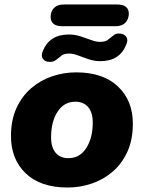

<svg xmlns="http://www.w3.org/2000/svg" viewBox="-20 -826 642 857"><path d="M282 11Q161 11 95 -52Q29 -115 29 -219Q29 -290 53.5 -343.5Q78 -397 119.5 -432.5Q161 -468 213 -485.5Q265 -503 320 -503Q440 -503 506.5 -440Q573 -377 573 -274Q573 -202 548.5 -148.5Q524 -95 482.5 -59.5Q441 -24 389 -6.5Q337 11 282 11ZM285 -120Q336 -120 365 -165Q394 -210 394 -279Q394 -324 373.5 -348Q353 -372 316 -372Q266 -372 237 -327.5Q208 -283 208 -213Q208 -168 228.5 -144Q249 -120 285 -120ZM258 -709Q231 -709 218.5 -720Q206 -731 206 -750Q206 -775 221 -790.5Q236 -806 265 -806H502Q530 -806 542.5 -795Q555 -784 555 -766Q555 -741 540 -725Q525 -709 496 -709ZM200 -550Q181 -550 171.5 -563.5Q162 -577 171 -598Q201 -672 287 -672Q314 -672 339 -664Q364 -656 386.5 -647.5Q409 -639 426 -639Q454 -639 466 -652Q479 -662 489 -670Q499 -678 516 -676Q534 -675 543.5 -662Q553 -649 544 -628Q515 -553 428 -553Q401 -553 376 -561.5Q351 -570 328.5 -578.5Q306 -587 289 -587Q261 -587 249 -573Q236 -563 226.5 -556Q217 -549 200 -550Z"/></svg>

Font: Nunito Black
Style: Italic
Weight: 900
Italic angle: -9°
Designer: Vernon Adams
Foundry: Vernon Adams
Version: Version 3.601; ttfautohint (v1.8.2.53-6de2)